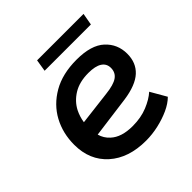

<svg xmlns="http://www.w3.org/2000/svg" viewBox="-147 -632 757 757"><g transform="rotate(-45 231.5 -253.0)"><path d="M247 11Q150 11 92.5 -40.5Q35 -92 35 -178Q35 -242 63 -294Q91 -346 145.5 -377.5Q200 -409 279 -409Q360 -409 398.5 -373.5Q437 -338 437 -284Q437 -234 404.5 -204Q372 -174 302 -164L129 -141Q136 -115 156 -97Q188 -67 250 -67Q297 -67 333.5 -82Q370 -97 392 -117L430 -51Q411 -32 381.5 -18.5Q352 -5 317 3Q282 11 247 11ZM125 -214 266 -231Q312 -236 332 -250Q352 -264 352 -290Q352 -314 332.5 -326.5Q313 -339 275 -339Q225 -339 191.5 -318.5Q158 -298 141 -265Q129 -241 125 -214ZM159 -467 167 -517H426L417 -467Z"/></g></svg>

Font: Rokkitt SemiBold Medium
Style: Italic
Weight: 500
Italic angle: -9°
Version: Version 3.103